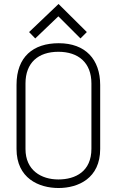

<svg xmlns="http://www.w3.org/2000/svg" viewBox="-20 -933 589 964"><path d="M63 -185C63 -38 175 11 274 11C373 11 483 -38 483 -185V-506C483 -635 409 -716 275 -716C147 -716 63 -648 63 -507ZM108 -514C108 -618 172 -673 273 -673C374 -673 439 -618 439 -514V-186C439 -73 360 -32 273 -32C187 -32 108 -78 108 -185ZM126 -772 157 -740 273 -851 384 -740 416 -772 274 -913Z"/></svg>

Font: Advent Pro
Style: Light
Weight: 300
Designer: Andreas Kalpakidis
Foundry: Andreas Kalpakidis
Version: Version 2.002 2007